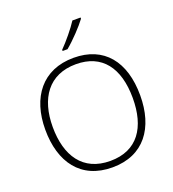

<svg xmlns="http://www.w3.org/2000/svg" viewBox="-167 -1076 1096 1213"><g transform="rotate(-20 381.5 -469.5)"><path d="M514 -941V-949H459C432 -906 374 -836 335 -797V-789H368C419 -831 483 -899 514 -941ZM700 -358C700 -587 588 -725 385 -725C174 -725 62 -575 62 -359C62 -141 168 10 381 10C593 10 700 -141 700 -358ZM112 -359C112 -550 201 -682 385 -682C559 -682 650 -563 650 -358C650 -163 566 -33 382 -33C198 -33 112 -165 112 -359Z"/></g></svg>

Font: Noto Sans Syriac Extralight
Style: Regular
Weight: 200
Designer: Patrick Giasson and the Monotype Design Team
Foundry: Monotype Imaging Inc.
Version: Version 3.000